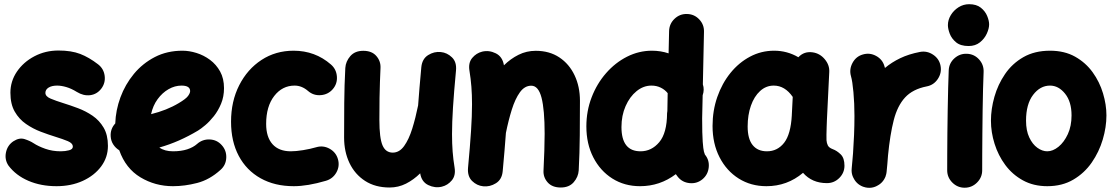

<svg xmlns="http://www.w3.org/2000/svg" viewBox="-20 -815 5323 919"><path d="M464.4 -390.1Q443.4 -363.3 411.4 -359.4Q379.4 -355.5 347.7 -375Q321.8 -391.1 297.6 -398.2Q273.4 -405.3 253.4 -405.3Q228 -405.3 212.6 -395.8Q197.3 -386.2 197.3 -370.6Q197.3 -353.5 222.2 -343Q247.1 -332.5 283.2 -321.3Q316.4 -311 353.5 -297.1Q390.6 -283.2 423.1 -261Q455.6 -238.8 476.1 -203.9Q496.6 -168.9 496.6 -116.7Q496.6 -62 464.1 -18.3Q431.6 25.4 376 50.8Q320.3 76.2 250.5 76.2Q175.8 76.2 116 50.5Q56.2 24.9 20.5 -22.5Q1.5 -50.8 8.5 -85.2Q15.6 -119.6 43.9 -138.7Q72.3 -157.2 97.7 -149.2Q123 -141.1 140.1 -129.9Q163.1 -114.7 197 -102.8Q231 -90.8 270.5 -90.8Q292.5 -90.8 310.5 -95.7Q328.6 -100.6 328.6 -112.8Q328.6 -129.4 304.7 -139.4Q280.8 -149.4 245.6 -160.2Q212.4 -170.4 175 -184.6Q137.7 -198.7 104.5 -221.7Q71.3 -244.6 50.5 -280.8Q29.8 -316.9 29.8 -371.1Q29.8 -426.3 61 -472.2Q92.3 -518.1 144.8 -545.7Q197.3 -573.2 259.8 -573.2Q321.3 -573.2 363.8 -556.9Q406.2 -540.5 449.2 -507.3Q476.6 -486.3 481 -451.9Q485.4 -417.5 464.4 -390.1Z M1035.6 -2Q983.4 45.4 923.6 60.8Q863.8 76.2 808.1 76.2Q722.7 76.2 652.1 33.7Q581.5 -8.8 550.8 -95.7Q533.7 -106 522.5 -123Q511.2 -140.1 509.8 -161.6Q507.3 -197.8 531.7 -224.1Q533.7 -287.1 556.4 -348.9Q579.1 -410.6 620.8 -461.2Q662.6 -511.7 721.2 -542Q779.8 -572.3 853.5 -572.3Q885.7 -572.3 920.4 -561.5Q955.1 -550.8 985.1 -528.6Q1015.1 -506.3 1033.7 -472.7Q1052.2 -439 1052.2 -393.1Q1052.2 -352.5 1038.3 -318.8Q1024.4 -285.2 1003.7 -259Q982.9 -232.9 962.2 -215.6Q941.4 -198.2 927.7 -189.9Q882.8 -163.1 836.9 -142.8Q791 -122.6 742.7 -108.9Q768.1 -90.8 808.1 -90.8Q847.2 -90.8 876.2 -100.3Q905.3 -109.9 923.3 -126Q949.2 -148.9 983.9 -147.5Q1018.6 -146 1041.5 -120.1Q1064.5 -94.7 1063 -59.8Q1061.5 -24.9 1035.6 -2ZM848.6 -405.3Q816.9 -405.3 786.9 -388.2Q756.8 -371.1 734.4 -340.3Q711.9 -309.6 703.1 -268.6Q778.3 -287.1 835.4 -321.3Q870.1 -341.8 880.1 -355.7Q890.1 -369.6 890.1 -378.9Q890.1 -405.3 848.6 -405.3Z M1572.8 -388.2Q1550.3 -362.3 1515.4 -359.6Q1480.5 -356.9 1454.6 -379.4Q1424.8 -405.3 1390.1 -405.3Q1331.1 -405.3 1292.5 -355.5Q1253.9 -305.7 1253.9 -222.2Q1253.9 -158.7 1284.4 -124.8Q1314.9 -90.8 1372.1 -90.8Q1396.5 -90.8 1431.2 -96.4Q1465.8 -102.1 1494.1 -110.4Q1527.3 -120.1 1557.9 -103Q1588.4 -85.9 1597.7 -52.7Q1606.9 -19.5 1590.1 10.5Q1573.2 40.5 1540 50.3Q1452.1 76.2 1386.2 76.2Q1294.9 76.2 1227.3 38.3Q1159.7 0.5 1122.8 -68.8Q1085.9 -138.2 1085.9 -232.4Q1085.9 -330.1 1125 -407Q1164.1 -483.9 1231.7 -528.1Q1299.3 -572.3 1385.3 -572.3Q1488.3 -572.3 1564 -506.3Q1589.8 -483.9 1592.5 -449Q1595.2 -414.1 1572.8 -388.2Z M2162.6 -477.5Q2152.8 -373 2148.2 -300.5Q2143.6 -228 2143.6 -173.3Q2143.6 -127.4 2146.5 -89.6Q2149.4 -51.8 2155.8 -13.2Q2162.1 24.9 2142.6 48.3Q2123 71.8 2094.7 78.6Q2062 86.4 2029.8 70.8Q1997.6 55.2 1991.2 14.6Q1960 45.4 1923.3 64Q1886.7 82.5 1844.7 82.5Q1776.4 82.5 1727.5 51Q1678.7 19.5 1652.8 -34.7Q1627 -88.9 1627 -156.7Q1627 -236.3 1627.7 -321.8Q1628.4 -407.2 1632.8 -489.7Q1634.8 -521 1656.7 -546.4Q1678.7 -571.8 1718.8 -571.8Q1759.8 -571.8 1781.2 -547.1Q1802.7 -522.5 1801.3 -490.2Q1799.8 -457 1798.6 -423.1Q1797.4 -389.2 1796.6 -345.9Q1795.9 -302.7 1795.9 -240.7Q1795.9 -154.8 1810.8 -119.6Q1825.7 -84.5 1859.9 -84.5Q1891.6 -84.5 1914.3 -116Q1937 -147.5 1953.1 -199Q1969.2 -250.5 1981.4 -311V-312Q1984.4 -351.1 1988 -396Q1991.7 -440.9 1996.6 -493.2Q2000.5 -533.2 2029.3 -551.3Q2058.1 -569.3 2089.8 -565.9Q2120.1 -563 2143.3 -540.5Q2166.5 -518.1 2162.6 -477.5Z M2220.2 -11.7Q2230 -116.2 2234.6 -188.7Q2239.3 -261.2 2239.3 -315.9Q2239.3 -361.8 2236.3 -399.7Q2233.4 -437.5 2227.1 -476.1Q2220.7 -514.2 2240.2 -537.6Q2259.8 -561 2288.1 -567.9Q2320.8 -575.7 2353 -559.8Q2385.3 -543.9 2392.1 -502.4Q2423.8 -533.7 2461.9 -552.7Q2500 -571.8 2544.4 -571.8Q2609.9 -571.8 2657.2 -540.3Q2704.6 -508.8 2730.2 -454.6Q2755.9 -400.4 2755.9 -332.5Q2755.9 -252.9 2755.1 -167.5Q2754.4 -82 2750 0.5Q2748 31.7 2726.1 57.1Q2704.1 82.5 2664.1 82.5Q2623 82.5 2601.3 57.9Q2579.6 33.2 2581.5 1Q2584 -49.3 2585.4 -93.3Q2586.9 -137.2 2586.9 -174.8Q2586.9 -290 2572 -347.4Q2557.1 -404.8 2522.9 -404.8Q2491.2 -404.8 2468.5 -373.3Q2445.8 -341.8 2429.7 -290.3Q2413.6 -238.8 2401.4 -178.2V-177.2Q2398.4 -138.2 2394.8 -93.3Q2391.1 -48.3 2386.2 3.9Q2382.8 43.9 2353.8 62Q2324.7 80.1 2293 76.7Q2262.7 73.7 2239.7 51.3Q2216.8 28.8 2220.2 -11.7Z M3100.6 -572.3Q3142.1 -572.3 3180.2 -559.6L3182.6 -666.5Q3183.6 -701.2 3208.7 -725.1Q3233.9 -749 3268.1 -748Q3302.7 -747.6 3326.7 -722.4Q3350.6 -697.3 3349.6 -662.6L3344.2 -411.1Q3352.5 -385.7 3343.3 -358.9L3340.8 -248.5Q3340.8 -172.9 3343.5 -136.7Q3346.2 -100.6 3349.4 -89.1Q3352.5 -77.6 3354 -75.2Q3376 -48.8 3372.3 -13.9Q3368.7 21 3342.3 43Q3315.9 64.9 3280.8 61.5Q3245.6 58.1 3224.1 31.2Q3219.2 24.9 3214.8 18.6Q3138.7 76.2 3043.5 76.2Q2969.2 76.2 2911.1 39.6Q2853 2.9 2819.8 -61.8Q2786.6 -126.5 2786.6 -210Q2786.6 -283.7 2811.8 -349.1Q2836.9 -414.6 2880.9 -464.8Q2924.8 -515.1 2981.4 -543.7Q3038.1 -572.3 3100.6 -572.3ZM2954.6 -207Q2954.6 -90.8 3045.9 -90.8Q3098.6 -90.8 3135.5 -134.5Q3172.4 -178.2 3172.9 -272.9Q3172.9 -278.3 3174.3 -283.7L3175.8 -369.1Q3162.6 -385.7 3142.6 -395.5Q3122.6 -405.3 3098.1 -405.3Q3059.6 -405.3 3026.9 -378.7Q2994.1 -352.1 2974.4 -307.1Q2954.6 -262.2 2954.6 -207Z M3938 61.5Q3866.7 61.5 3823.7 12.2Q3748 76.2 3648.4 76.2Q3574.2 76.2 3515.9 39.6Q3457.5 2.9 3424.1 -62.3Q3390.6 -127.4 3390.6 -211.9Q3390.6 -285.6 3413.3 -350.8Q3436 -416 3476.3 -465.8Q3516.6 -515.6 3570.1 -543.9Q3623.5 -572.3 3685.5 -572.3Q3748 -572.3 3801.3 -541Q3828.6 -570.3 3869.6 -564.5Q3904.3 -559.6 3927.7 -531.5Q3951.2 -503.4 3949.2 -470.2L3938 -241.7Q3937.5 -228 3936.8 -208.3Q3936 -188.5 3935.8 -170.7Q3935.5 -152.8 3936 -143.6Q3937 -129.9 3942.4 -118.9Q3947.8 -107.9 3965.8 -101.1Q3985.8 -93.8 4003.9 -76.2Q4022 -58.6 4022 -22Q4022 12.2 3997.3 36.9Q3972.7 61.5 3938 61.5ZM3650.9 -90.8Q3701.2 -90.8 3733.2 -131.6Q3765.1 -172.4 3770 -263.7Q3770 -264.2 3770 -265.1L3774.4 -351.1Q3736.8 -405.3 3683.6 -405.3Q3646.5 -405.3 3618.2 -379.4Q3589.8 -353.5 3574.2 -309.1Q3558.6 -264.6 3558.6 -209.5Q3558.6 -150.4 3582.5 -120.6Q3606.4 -90.8 3650.9 -90.8Z M4131.8 83.5Q4122.1 82.5 4112.8 79.1Q4112.8 79.1 4112.3 79.1Q4111.8 78.6 4110.8 78.6Q4078.1 65.9 4064 34.2Q4064 34.2 4063.5 34.2Q4063.5 33.7 4063 32.7Q4054.2 13.2 4056.6 -8.3Q4057.1 -11.2 4057.1 -14.6Q4058.6 -30.8 4060.1 -47.6Q4061.5 -64.5 4063 -81.1Q4065.9 -122.6 4067.9 -168.7Q4069.8 -214.8 4069.8 -259.8Q4069.8 -320.8 4064.9 -373.8Q4060.1 -426.8 4053.2 -450.2Q4043.9 -482.9 4060.5 -513.9Q4077.1 -544.9 4109.9 -554.2Q4142.6 -564 4173.3 -547.4Q4204.1 -530.8 4213.4 -498Q4214.8 -493.7 4215.8 -489.7Q4247.6 -516.6 4288.8 -536.4Q4330.1 -556.2 4383.3 -566.4Q4417 -572.8 4446.3 -553.2Q4475.6 -533.7 4481.9 -500Q4488.3 -466.3 4468.8 -437Q4449.2 -407.7 4415.5 -401.4Q4348.6 -388.2 4312 -348.4Q4275.4 -308.6 4257.8 -239.7Q4240.2 -170.9 4230.5 -71.3Q4227.5 -28.3 4223.6 8.3Q4222.7 18.1 4219.2 27.3Q4219.2 27.3 4219.2 27.8Q4218.8 28.3 4218.8 29.3Q4206.1 62 4174.3 76.2Q4174.3 76.2 4174.3 76.7Q4173.8 76.7 4172.9 77.1Q4153.3 85.9 4131.8 83.5Z M4517.1 -694.8Q4517.1 -719.7 4531 -742.7Q4544.9 -765.6 4568.1 -780.3Q4591.3 -794.9 4618.7 -794.9Q4653.8 -794.9 4674.8 -778.1Q4695.8 -761.2 4705.1 -738.5Q4714.4 -715.8 4714.4 -698.2Q4714.4 -678.7 4703.4 -654.3Q4692.4 -629.9 4670.4 -612.3Q4648.4 -594.7 4616.2 -594.7Q4577.6 -594.7 4556.2 -612.5Q4534.7 -630.4 4525.9 -653.8Q4517.1 -677.2 4517.1 -694.8ZM4608.4 -557.6Q4643.1 -556.2 4666.3 -530.5Q4689.5 -504.9 4688 -470.2Q4686.5 -437 4685.3 -388.9Q4684.1 -340.8 4683.3 -286.1Q4682.6 -231.4 4682.1 -177.2Q4681.6 -123 4681.4 -76.7Q4681.2 -30.3 4681.2 0Q4681.2 34.2 4656.5 58.8Q4631.8 83.5 4597.2 83.5Q4563 83.5 4538.3 58.8Q4513.7 34.2 4513.7 0Q4513.7 -31.2 4513.9 -77.6Q4514.2 -124 4514.6 -178.5Q4515.1 -232.9 4516.1 -288.3Q4517.1 -343.8 4518.3 -393.1Q4519.5 -442.4 4521 -478Q4522.5 -512.7 4548.3 -535.9Q4574.2 -559.1 4608.4 -557.6Z M5005.9 -572.3Q5075.2 -572.3 5126 -543.7Q5176.8 -515.1 5210 -469Q5243.2 -422.9 5259.5 -368.4Q5275.9 -314 5275.9 -262.7Q5275.9 -206.5 5258.3 -147.2Q5240.7 -87.9 5205.6 -37.1Q5170.4 13.7 5117.2 44.9Q5064 76.2 4992.7 76.2Q4926.8 76.2 4876.2 48.3Q4825.7 20.5 4791.7 -25.4Q4757.8 -71.3 4740.5 -126.7Q4723.1 -182.1 4723.1 -237.3Q4723.1 -293 4739.7 -351.6Q4756.3 -410.2 4790.5 -460.4Q4824.7 -510.7 4878.4 -541.5Q4932.1 -572.3 5005.9 -572.3ZM5005.9 -405.3Q4958.5 -405.3 4924.8 -360.8Q4891.1 -316.4 4891.1 -237.3Q4891.1 -189.9 4906.5 -157.2Q4921.9 -124.5 4945.3 -107.7Q4968.8 -90.8 4992.7 -90.8Q5019.5 -90.8 5046.4 -112.5Q5073.2 -134.3 5091.1 -172.9Q5108.9 -211.4 5108.9 -262.7Q5108.9 -328.1 5077.9 -366.7Q5046.9 -405.3 5005.9 -405.3Z"/></svg>

Font: Mikhak-DS2-FD Black
Style: Regular
Weight: 900
Designer: Amin Abedi
Version: Version 3.2